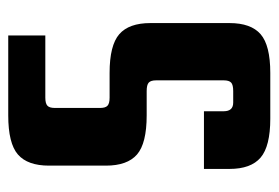

<svg xmlns="http://www.w3.org/2000/svg" viewBox="-125 -551 676 466"><g transform="rotate(-90 213.0 -318.0)"><path d="M360 -546H209Q195 -546 189.5 -541Q184 -536 184 -523V-413Q184 -400 189.5 -395Q195 -390 209 -390H269Q336 -390 363 -366.5Q390 -343 390 -291V-99Q390 -47 363 -23.5Q336 0 269 0H158Q91 0 63.5 -23.5Q36 -47 36 -99V-161H176V-113Q176 -90 197 -90H225Q240 -90 245.5 -95Q251 -100 251 -113V-277Q251 -290 245.5 -295Q240 -300 225 -300H166Q98 -300 71 -323.5Q44 -347 44 -399V-537Q44 -589 71 -612.5Q98 -636 166 -636H360Z"/></g></svg>

Font: Teko Semibold
Style: Regular
Weight: 600
Designer: Manushi Parikh, Jonny Pinhorn
Foundry: Indian Type Foundry
Version: Version 1.105;PS 1.0;hotconv 1.0.78;makeotf.lib2.5.61930; tt